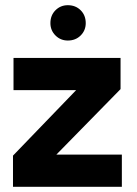

<svg xmlns="http://www.w3.org/2000/svg" viewBox="-20 -719 526 739"><path d="M30 0V-120L273 -372H32V-496H444V-376L197 -124H449V0ZM241 -563Q213 -563 193.5 -582.5Q174 -602 174 -630Q174 -660 193.5 -679.5Q213 -699 241 -699Q271 -699 290.5 -679.5Q310 -660 310 -630Q310 -602 290.5 -582.5Q271 -563 241 -563Z"/></svg>

Font: DM Sans 28pt Black
Style: Regular
Weight: 900
Version: Version 4.004;gftools[0.9.30]